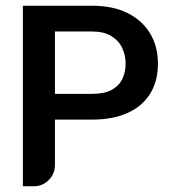

<svg xmlns="http://www.w3.org/2000/svg" viewBox="-20 -651 596 671"><path d="M532 -429Q532 -368 505 -324Q478 -280 426.5 -256.5Q375 -233 301 -233H172V-74Q172 -44 150.5 -22Q129 0 98 0H60V-631H301Q375 -631 426.5 -605Q478 -579 505 -533.5Q532 -488 532 -429ZM419 -429Q419 -458 407 -483.5Q395 -509 369 -525Q343 -541 301 -541H172V-323H301Q344 -323 369.5 -336.5Q395 -350 407 -374Q419 -398 419 -429Z"/></svg>

Font: Placeholder Sans Medium
Style: Regular
Weight: 500
Designer: The Branx Europe S.L
Version: Version 1.006;Fontself Maker 3.5.7